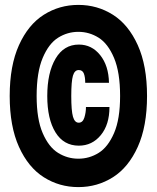

<svg xmlns="http://www.w3.org/2000/svg" viewBox="-20 -742 640 784"><path d="M300 -612Q255.4 -612 217.2 -588Q179 -564 154.3 -505.4Q129.6 -446.8 129.6 -350Q129.6 -255.6 154.3 -198.5Q179 -141.4 217.2 -117.7Q255.4 -94 300 -94Q344.6 -94 382.8 -117.7Q421 -141.4 445.7 -198.5Q470.4 -255.6 470.4 -350Q470.4 -446.8 445.7 -505.4Q421 -564 382.8 -588Q344.6 -612 300 -612ZM300 -722Q377.4 -722 441 -681.8Q504.6 -641.6 542.5 -557.8Q580.4 -474 580.4 -350Q580.4 -226 542.5 -142.2Q504.6 -58.4 441 -18.2Q377.4 22 300 22Q222.6 22 159 -18.2Q95.4 -58.4 57.5 -142.2Q19.6 -226 19.6 -350Q19.6 -474 57.5 -557.8Q95.4 -641.6 159 -681.8Q222.6 -722 300 -722ZM271 -350Q271 -289.6 278 -265.3Q285 -241 301.4 -241Q318 -241 324.5 -261.9Q331 -282.8 331 -305H427Q427 -233.2 391.6 -190.2Q356.2 -147.2 302 -147.2Q240 -147.2 206.5 -201.6Q173 -256 173 -350Q173 -445 206.8 -502.5Q240.6 -560 302 -560Q354.6 -560 389.1 -516.9Q423.6 -473.8 425 -404H328Q328 -427 322.5 -441.5Q317 -456 301.4 -456Q284.8 -456 277.9 -433.1Q271 -410.2 271 -350Z"/></svg>

Font: Fliege Mono Thin
Style: Regular
Weight: 100
Version: Version 0.020;Glyphs 3.3 (3306)